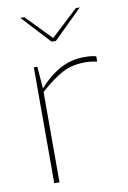

<svg xmlns="http://www.w3.org/2000/svg" viewBox="-86 -813 576 866"><g transform="rotate(-10 202.0 -380.5)"><path d="M91 -531H107L115 -430Q160 -481 211 -509Q262 -537 323 -537Q356 -537 377 -531V-507Q347 -513 323 -513Q263 -513 219 -490Q175 -467 115 -414V0H91ZM70 -761H88L200 -646L324 -761H342L210 -631H190Z"/></g></svg>

Font: Exo Thin
Style: Regular
Weight: 250
Designer: Natanael Gama
Foundry: Natanael Gama
Version: Version 1.500; ttfautohint (v1.6)